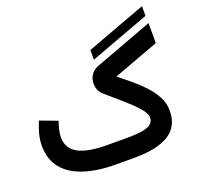

<svg xmlns="http://www.w3.org/2000/svg" viewBox="-141 -993 1194 1149"><g transform="rotate(-20 455.5 -418.5)"><path d="M877.2 -775.4 497.3 -634.4V-696L877.2 -837.1ZM525.9 -127Q594.2 -127 630.6 -135Q667 -143.1 680.9 -158.2Q694.8 -173.3 694.8 -194.8Q694.8 -221.2 662.8 -257.6Q630.9 -293.9 581.3 -337.2Q531.7 -380.4 478 -426.8Q461.9 -440.4 454.1 -460Q446.3 -479.5 446.3 -499.5Q446.3 -530.3 462.4 -554.7Q478.5 -579.1 509.8 -590.8L879.4 -728.5V-601.1L589.4 -493.7Q625 -465.3 665 -432.4Q705.1 -399.4 740.2 -361.8Q775.4 -324.2 797.6 -282.2Q819.8 -240.2 819.8 -193.4Q819.8 -94.2 745.8 -47.1Q671.9 0 526.4 0H410.2Q292 0 206.3 -27.8Q120.6 -55.7 74.5 -112.5Q28.3 -169.4 28.3 -255.9Q28.3 -296.4 38.8 -333.7Q49.3 -371.1 63.5 -404.8L173.8 -363.3Q166 -341.8 159.4 -314.9Q152.8 -288.1 152.8 -263.2Q153.3 -195.3 212.4 -161.1Q271.5 -127 405.3 -127Z"/></g></svg>

Font: Vazir UI
Style: Bold-UI
Weight: 700
Designer: Saber Rastikerdar
Foundry: Saber Rastikerdar
Version: Version 30.1.0